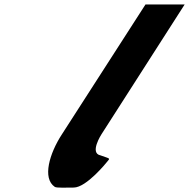

<svg xmlns="http://www.w3.org/2000/svg" viewBox="-20 -845 852 865"><path d="M635.5 -825 259 -240C203.2 -154.6 169.2 -41.6 227 -3C235 2.3 280.1 0 312.2 0C370.1 -0.3 461.6 -115 461.6 -115C476.7 -134 479.5 -128 432.9 -145C381.8 -154.7 437.1 -240 437.1 -240L812 -825Z"/></svg>

Font: Hussar
Style: BdWodka
Weight: 700
Foundry: Cannot Into Space Fonts
Version: Version 2.00